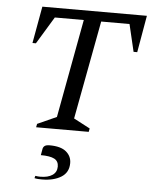

<svg xmlns="http://www.w3.org/2000/svg" viewBox="-55 -606 704 891"><g transform="rotate(5 296.5 -160.5)"><path d="M126 0 129 -16 218 -56 303 -515H168L91 -388H75L106 -560H593L563 -388H546L516 -515H384L298 -56L374 -16L371 0ZM174 239Q166 239 156.5 238.5Q147 238 139 236L142 225Q149 226 154 226.5Q159 227 165 227Q201 227 221.5 213Q242 199 242 173Q242 148 222 137.5Q202 127 159 127L164 99Q165 90 172 84Q179 78 196 78Q248 78 273 99Q298 120 298 152Q298 196 263 217.5Q228 239 174 239Z"/></g></svg>

Font: Spectral SC
Style: Italic
Weight: 400
Italic angle: -10°
Designer: Jean-Baptiste Levee
Foundry: Production Type
Version: Version 2.001